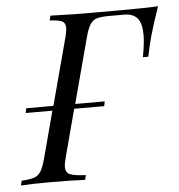

<svg xmlns="http://www.w3.org/2000/svg" viewBox="-74 -614 613 658"><g transform="rotate(-5 233.0 -285.5)"><path d="M493.5 -571Q473.4 -513.7 460.5 -467.7Q452.4 -437.9 445.2 -401.6H426.6Q435.5 -450 435.5 -477.4Q435.5 -517.7 420.6 -535.1Q405.6 -552.4 375 -552.4H324.2Q295.2 -552.4 281 -548Q266.9 -543.5 258.1 -529.8Q249.2 -516.1 241.1 -485.5L181.5 -262.1H283.1L279.8 -246H176.6L133.9 -85.5Q127.4 -61.3 127.4 -50Q127.4 -30.6 142.3 -24.2Q157.3 -17.7 196.8 -16.1L192.7 0Q150.8 -2.4 74.2 -2.4Q5.6 -2.4 -28.2 0L-24.2 -16.1Q4.8 -17.7 19 -22.6Q33.1 -27.4 41.9 -41.1Q50.8 -54.8 58.9 -85.5L101.6 -246H9.7L12.9 -262.1H106.5L166.1 -485.5Q173.4 -511.3 173.4 -525Q173.4 -541.9 161.7 -547.6Q150 -553.2 119.4 -554.8L123.4 -571L155.6 -570.2Q204 -568.5 230.6 -568.5H279.8H357.3Q453.2 -568.5 493.5 -571Z"/></g></svg>

Font: Playfair Display SC
Style: Italic
Weight: 400
Italic angle: -14°
Designer: Claus Eggers Sørensen
Foundry: Claus Eggers Sørensen
Version: Version 1.202; ttfautohint (v1.6)